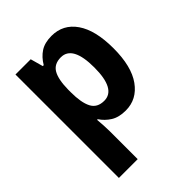

<svg xmlns="http://www.w3.org/2000/svg" viewBox="-225 -675 1033 1033"><g transform="rotate(-45 292.0 -158.5)"><path d="M351 -557Q439 -557 489.5 -484Q540 -411 540 -274Q540 -136 487.5 -63Q435 10 350 10Q298 10 264.5 -11Q231 -32 210 -64H205Q207 -41 208.5 -17.5Q210 6 210 27V240H67V-547H183L203 -475H210Q233 -514 266 -535.5Q299 -557 351 -557ZM305 -440Q254 -440 232.5 -403Q211 -366 210 -289V-269Q210 -190 231 -149.5Q252 -109 305 -109Q394 -109 394 -274Q394 -440 305 -440Z"/></g></svg>

Font: Noto Sans Lao UI SemCond
Style: Bold
Weight: 700
Width: 4
Designer: Monotype Design Team
Foundry: Monotype Imaging Inc.
Version: Version 2.000; ttfautohint (v1.8.4.7-5d5b)